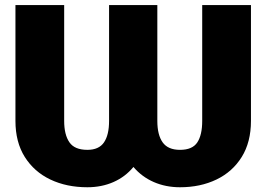

<svg xmlns="http://www.w3.org/2000/svg" viewBox="-20 -748 1078 777"><path d="M42.5 -258.8V-727.5H239.7V-258.8Q239.7 -203.1 260.7 -172.4Q281.7 -141.6 333.5 -141.6Q380.4 -141.6 400.9 -171.9Q421.4 -202.1 421.4 -258.8V-727.5H616.7V-258.8Q616.7 -202.1 638.2 -171.9Q659.7 -141.6 708.5 -141.6Q758.8 -141.6 778.6 -171.9Q798.3 -202.1 798.3 -258.8V-727.5H995.6V-258.8Q995.6 -172.9 958.3 -112.8Q920.9 -52.7 856 -21.5Q791 9.8 708.5 9.8Q650.9 9.8 602.5 -11.2Q554.2 -32.2 520 -72.3Q486.8 -32.2 439 -11.2Q391.1 9.8 333.5 9.8Q249.5 9.8 183.8 -21.5Q118.2 -52.7 80.3 -112.8Q42.5 -172.9 42.5 -258.8Z"/></svg>

Font: Inter 24pt Black
Style: Regular
Weight: 900
Designer: Rasmus Andersson
Foundry: rsms
Version: Version 4.001;git-66647c0bb